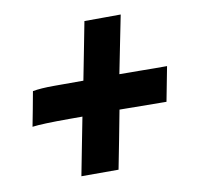

<svg xmlns="http://www.w3.org/2000/svg" viewBox="-62 -561 643 626"><g transform="rotate(-10 259.0 -248.5)"><path d="M51.3 -300.8Q77.6 -305.7 122.1 -305.7H141.1H219.2Q225.6 -337.4 237.8 -401.1Q250 -464.8 256.3 -496.6Q276.4 -496.6 316.4 -496.8Q356.4 -497.1 376.5 -497.1Q370.1 -465.3 357.4 -401.6Q344.7 -337.9 338.4 -306.2Q373 -306.2 408.9 -305.7Q444.8 -305.2 456.1 -305.2H496.1L474.1 -190.9H467.3Q420.9 -190.9 318.8 -192.4Q313 -160.6 300.5 -96.4Q288.1 -32.2 281.7 0H158.7Q164.6 -31.7 177.2 -95.5Q189.9 -159.2 195.8 -190.9H152.3Q62 -190.9 29.8 -186.5Q33.7 -205.6 40.8 -243.7Q47.9 -281.7 51.3 -300.8Z"/></g></svg>

Font: Fantasque Sans Mono
Style: Bold Italic
Weight: 700
Italic angle: -11°
Monospace: yes
Designer: Jany Belluz
Version: Version 1.7.1